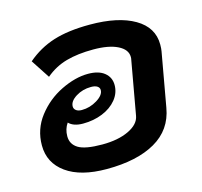

<svg xmlns="http://www.w3.org/2000/svg" viewBox="-89 -665 810 771"><g transform="rotate(-15 316.5 -279.0)"><path d="M600 -418Q600 -400 598 -390L558 -166Q543 -78 466.5 -34Q390 10 264 10Q156 10 96 -33Q36 -76 36 -149Q36 -216 76.5 -268.5Q117 -321 176.5 -350Q236 -379 289 -379Q333 -379 357 -359.5Q381 -340 381 -308Q381 -275 359 -248Q337 -221 300 -206Q263 -191 219 -191Q179 -191 160 -211Q144 -188 144 -158Q144 -125 172.5 -107.5Q201 -90 272 -90Q338 -90 382 -111Q426 -132 432 -166L472 -390Q473 -393 473 -400Q473 -431 436 -449.5Q399 -468 335 -468Q270 -468 222 -454.5Q174 -441 135 -408L84 -486Q134 -529 195.5 -548.5Q257 -568 347 -568Q465 -568 532.5 -528.5Q600 -489 600 -418ZM196 -268Q196 -258 204.5 -251.5Q213 -245 228 -245Q262 -245 292 -263.5Q322 -282 322 -303Q322 -313 313 -319Q304 -325 287 -325Q252 -325 224 -307.5Q196 -290 196 -268Z"/></g></svg>

Font: KoHo
Style: Bold Italic
Weight: 700
Italic angle: -10°
Version: Version 1.000; ttfautohint (v1.6)